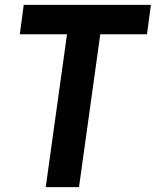

<svg xmlns="http://www.w3.org/2000/svg" viewBox="-20 -765 637 785"><path d="M303 0 390 -625H581L597 -745H77L61 -625H254L167 0Z"/></svg>

Font: Plus Jakarta Sans
Style: Bold Italic
Weight: 700
Italic angle: -8°
Designer: Gumpita Rahayu
Foundry: Tokotype
Version: Version 2.071;gftools[0.9.30]